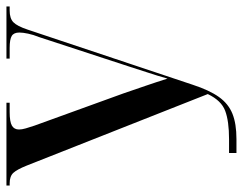

<svg xmlns="http://www.w3.org/2000/svg" viewBox="-99 -655 754 596"><g transform="rotate(-90 278.0 -357.0)"><path d="M101 0V-23H144Q200 -23 232 -35Q264 -47 284 -89L62 -651Q50 -681 39.5 -692.5Q29 -704 7 -704H0V-714H257V-704H228Q198 -704 186 -697Q174 -690 174 -675Q174 -666 177.5 -654Q181 -642 186 -627L286 -351Q299 -313 310 -281Q321 -249 332 -214Q341 -246 351 -276Q361 -306 371 -338L461 -613Q468 -630 471.5 -646.5Q475 -663 475 -674Q475 -691 464.5 -697.5Q454 -704 427 -704H394V-714H556V-704H543Q519 -704 507 -692.5Q495 -681 484 -648L313 -136Q296 -84 275 -54.5Q254 -25 223 -12.5Q192 0 144 0Z"/></g></svg>

Font: Noto Serif Display ExtraCondensed SemiBold
Style: Regular
Weight: 600
Width: 2
Designer: Monotype Design Team
Foundry: Monotype Imaging Inc.
Version: Version 2.009